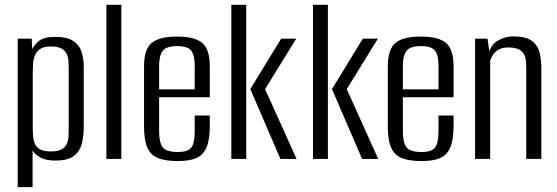

<svg xmlns="http://www.w3.org/2000/svg" viewBox="-20 -654 2292 790"><path d="M52.8 116V-495H110.5L112.6 -451.5Q122.4 -471.9 142.4 -487.1Q162.5 -502.3 208 -502.3Q255.1 -502.3 280.2 -486.2Q305.4 -470.2 315 -442.3Q324.7 -414.4 324.7 -377.5V-133.3Q324.7 -91.6 315.8 -59.9Q306.8 -28.3 281.8 -10.8Q256.8 6.7 208.3 6.7Q170 6.7 147.4 -5.2Q124.8 -17.2 114.1 -34.6V116ZM188.7 -30.9Q217 -30.9 232.1 -38.8Q247.2 -46.7 253.9 -60.2Q260.7 -73.6 261.7 -90.5Q262.7 -107.4 262.7 -125.7V-367.3Q262.7 -385.6 261.7 -402.5Q260.7 -419.4 253.9 -433.2Q247.2 -447 232.1 -454.9Q217 -462.8 188.7 -462.8Q160.8 -462.8 145.7 -452.7Q130.6 -442.6 123.8 -426.4Q117.1 -410.3 115.9 -391.3Q114.8 -372.2 114.8 -355.2V-119.3Q114.8 -94.7 119.3 -74.6Q123.8 -54.4 139.5 -42.6Q155.3 -30.9 188.7 -30.9Z M417.8 0V-634.3H479.1V0Z M712.9 8.7Q662.7 8.7 631.9 -2.8Q601.1 -14.3 586.9 -45.2Q572.7 -76 572.7 -135.1V-381.5Q572.7 -451.8 604.5 -477.7Q636.3 -503.6 708.6 -503.6Q780.2 -503.6 811.7 -477.7Q843.2 -451.8 843.2 -381.5V-253.7H634.7V-114.1Q634.7 -66.5 650 -47.5Q665.3 -28.6 711.5 -28.6Q752.9 -28.6 767.1 -46.8Q781.2 -65.1 781.2 -114.1V-178.5H843.2V-136.1Q843.2 -78.2 829.3 -46.6Q815.4 -15 786.7 -3.1Q758.1 8.7 712.9 8.7ZM634.7 -286.5H781.2V-383.7Q781.2 -426.3 767.1 -445.3Q752.9 -464.3 708.6 -464.3Q665.3 -464.3 650 -445.3Q634.7 -426.3 634.7 -383.7Z M1133.8 0 1009.9 -287.4 1136.9 -495H1199L1070.7 -287.3L1200.3 0ZM931.8 0V-634.3H993.1V0Z M1469.8 0 1345.9 -287.4 1472.9 -495H1535L1406.7 -287.3L1536.3 0ZM1267.8 0V-634.3H1329.1V0Z M1715.9 8.7Q1665.7 8.7 1634.9 -2.8Q1604.1 -14.3 1589.9 -45.2Q1575.7 -76 1575.7 -135.1V-381.5Q1575.7 -451.8 1607.5 -477.7Q1639.3 -503.6 1711.6 -503.6Q1783.2 -503.6 1814.7 -477.7Q1846.2 -451.8 1846.2 -381.5V-253.7H1637.7V-114.1Q1637.7 -66.5 1653 -47.5Q1668.3 -28.6 1714.5 -28.6Q1755.9 -28.6 1770.1 -46.8Q1784.2 -65.1 1784.2 -114.1V-178.5H1846.2V-136.1Q1846.2 -78.2 1832.3 -46.6Q1818.4 -15 1789.7 -3.1Q1761.1 8.7 1715.9 8.7ZM1637.7 -286.5H1784.2V-383.7Q1784.2 -426.3 1770.1 -445.3Q1755.9 -464.3 1711.6 -464.3Q1668.3 -464.3 1653 -445.3Q1637.7 -426.3 1637.7 -383.7Z M1934.8 0V-495H1985.9L1993.6 -442.3Q2001.9 -471.8 2030.8 -488.1Q2059.7 -504.3 2091 -504.3Q2143.6 -504.3 2168.3 -485.7Q2193 -467.2 2200.2 -437.5Q2207.4 -407.7 2207.4 -372.6V0H2145.4V-364.4Q2145.4 -382.1 2144.4 -398.9Q2143.4 -415.6 2136.8 -429.1Q2130.2 -442.6 2115.1 -450.6Q2100 -458.7 2071.5 -458.7Q2046 -458.7 2030.3 -449.3Q2014.7 -439.9 2007.5 -427.3Q2000.2 -414.7 1996.8 -403.7V0Z"/></svg>

Font: Alumni Sans Thin
Style: Regular
Weight: 100
Designer: Robert E. Leuschke
Foundry: Robert E. Leuschke
Version: Version 1.018